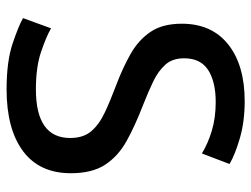

<svg xmlns="http://www.w3.org/2000/svg" viewBox="-110 -638 763 583"><g transform="rotate(90 271.5 -346.5)"><path d="M251 15Q166 15 111.5 -3.5Q57 -22 35 -35L66 -120Q90 -106 136.5 -90Q183 -74 251 -74Q399 -74 399 -178Q399 -218 378.5 -242Q358 -266 322 -283Q286 -300 238 -318Q185 -338 143 -362Q101 -386 76.5 -422.5Q52 -459 52 -517Q52 -608 115 -658Q178 -708 287 -708Q349 -708 399 -693.5Q449 -679 478 -662L446 -578Q417 -596 377.5 -608Q338 -620 290 -620Q228 -620 192.5 -597Q157 -574 157 -524Q157 -489 176 -467.5Q195 -446 227 -430.5Q259 -415 300 -399Q362 -375 408 -349.5Q454 -324 480 -284.5Q506 -245 506 -180Q506 -85 439 -35Q372 15 251 15Z"/></g></svg>

Font: Ubuntu Sans Medium
Style: Regular
Weight: 500
Designer: Dalton Maag Ltd
Foundry: Dalton Maag Ltd
Version: Version 1.006; ttfautohint (v1.8.4.7-5d5b)